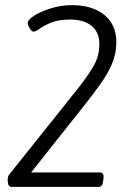

<svg xmlns="http://www.w3.org/2000/svg" viewBox="-20 -726 510 746"><path d="M24 0Q15 0 12 -10Q9 -20 10 -31Q11 -43 16 -48L285 -385Q319 -428 342.5 -467.5Q366 -507 366 -555Q366 -601 336 -625.5Q306 -650 253 -650Q209 -650 180 -638.5Q151 -627 134.5 -615Q118 -603 110 -603Q104 -603 95.5 -616Q87 -629 88 -639Q90 -651 115 -666.5Q140 -682 179 -694Q218 -706 260 -706Q339 -706 385.5 -668Q432 -630 432 -562Q432 -517 415 -477.5Q398 -438 368.5 -397Q339 -356 300 -307L101 -56H368Q385 -56 382 -33L381 -23Q379 0 363 0Z"/></svg>

Font: Asap Condensed Condensed Light
Style: Italic
Weight: 300
Width: 3
Italic angle: -6°
Designer: Pablo Cosgaya
Foundry: Omnibus-Type
Version: Version 3.001; ttfautohint (v1.8.4.7-5d5b)